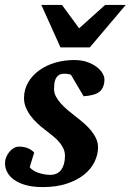

<svg xmlns="http://www.w3.org/2000/svg" viewBox="-27 -742 527 774"><path d="M394 -422.9Q394 -389.2 375 -373Q356 -356.9 310.1 -354L258.8 -440.9Q255.4 -441.9 251.5 -442.9Q248 -443.8 243.2 -444.3Q238.3 -444.8 232.9 -444.8Q217.8 -444.8 209.5 -438.7Q201.2 -432.6 197 -423.3Q192.9 -414.1 191.9 -403.1Q190.9 -392.1 190.9 -382.8Q190.9 -367.2 198.7 -352.5Q206.5 -337.9 219.2 -324Q231.9 -310.1 247.8 -296.6Q263.7 -283.2 279.8 -271Q296.9 -257.8 312.7 -243.9Q328.6 -230 341.1 -214.6Q353.5 -199.2 360.8 -182.6Q368.2 -166 368.2 -147.9Q368.2 -119.1 354.5 -90.3Q340.8 -61.5 313 -38.8Q285.2 -16.1 243.2 -2Q201.2 12.2 145 12.2Q105.5 12.2 76.9 4.2Q48.3 -3.9 29.8 -17.3Q11.2 -30.8 2.2 -47.9Q-6.8 -64.9 -6.8 -83Q-6.8 -96.2 -2 -108.4Q2.9 -120.6 11 -130.1Q19 -139.6 28.8 -145.3Q38.6 -150.9 48.8 -150.9Q70.8 -150.9 85.9 -144.3Q101.1 -137.7 110.8 -127L92.8 -67.9Q98.1 -60.5 107.9 -54.7Q117.7 -48.8 129.2 -44.9Q140.6 -41 152.6 -39.1Q164.6 -37.1 174.8 -37.1Q205.1 -37.1 220 -57.9Q234.9 -78.6 234.9 -113.8Q234.9 -128.9 229 -142.3Q223.1 -155.8 212.4 -168.5Q201.7 -181.2 186.5 -193.6Q171.4 -206.1 152.8 -220.2Q137.2 -231.9 122.3 -246.1Q107.4 -260.3 95.7 -276.1Q84 -292 76.9 -309.6Q69.8 -327.1 69.8 -346.2Q69.8 -381.3 86.4 -409.7Q103 -438 130.9 -458.3Q158.7 -478.5 195.3 -489.3Q231.9 -500 272 -500Q303.2 -500 326.2 -491.5Q349.1 -482.9 364.3 -470.9Q379.4 -459 386.7 -445.6Q394 -432.1 394 -422.9ZM335 -550.8H216.8L139.6 -722.2H222.7L292 -627.9L397 -722.2H480Z"/></svg>

Font: Charis SIL Phon
Style: Bold Italic
Weight: 700
Italic angle: -11°
Foundry: SIL International
Version: Version 5.000